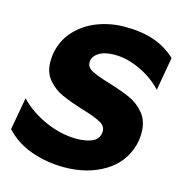

<svg xmlns="http://www.w3.org/2000/svg" viewBox="-117 -810 868 919"><g transform="rotate(15 317.0 -350.5)"><path d="M305 -135Q228 -135 150.5 -169Q73 -203 19 -259L-10 -99Q41 -43 117.5 -15.5Q194 12 281 12Q396 12 480 -38.5Q564 -89 590 -181Q598 -212 598 -243Q598 -301 567.5 -338Q537 -375 494.5 -394Q452 -413 386 -433Q326 -451 298 -465.5Q270 -480 270 -506Q270 -533 298.5 -552Q327 -571 378 -571Q440 -571 505.5 -540Q571 -509 615 -461L644 -626Q598 -670 536 -691.5Q474 -713 391 -713Q321 -713 257 -689Q193 -665 148 -616.5Q103 -568 91 -499Q88 -480 88 -461Q88 -406 118 -371Q148 -336 189 -317.5Q230 -299 295 -279Q362 -259 391.5 -242Q421 -225 416 -193Q410 -159 377.5 -147Q345 -135 305 -135Z"/></g></svg>

Font: Geom ExtraBold
Style: Bold Italic
Weight: 800
Italic angle: -10°
Version: Version 1.102